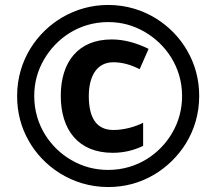

<svg xmlns="http://www.w3.org/2000/svg" viewBox="-20 -744 872 774"><path d="M225 -358C225 -219 297 -128 434 -128C477 -128 518 -137 557 -156V-249C525 -233 481 -220 437 -220C371 -220 338 -266 338 -357C338 -432 367 -493 437 -493C471 -493 506 -484 543 -465L579 -547C528 -572 479 -585 430 -585C296 -585 225 -495 225 -358ZM49 -357C49 -292 64 -232 96 -176C152 -76 268 10 416 10C484 10 546 -7 603 -41C701 -100 783 -211 783 -357C783 -423 767 -484 734 -541C677 -640 563 -724 416 -724C350 -724 288 -707 231 -674C132 -616 49 -504 49 -357ZM118 -357C118 -410 131 -459 158 -505C205 -586 296 -655 416 -655C469 -655 518 -642 564 -615C645 -568 714 -477 714 -357C714 -304 701 -254 674 -208C627 -127 536 -59 416 -59C363 -59 313 -72 267 -99C186 -146 118 -237 118 -357Z"/></svg>

Font: Passageway
Style: Regular
Weight: 700
Foundry: Ascender Corporation
Version: Version 1.11